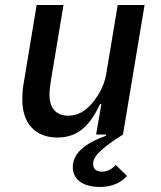

<svg xmlns="http://www.w3.org/2000/svg" viewBox="-20 -536 640 765"><path d="M556 -516H449L403 -240C394 -185 362 -143 349 -127C322 -95 292 -75 252 -75C199 -75 177 -111 177 -158C177 -175 180 -197 183 -216L233 -516H126L77 -220C70 -185 69 -161 69 -137C69 -49 117 12 209 12C293 12 340 -39 379 -122H384L363 0H402V5C315 36 270 77 270 130C270 185 319 209 378 209C430 209 465 189 486 165L441 121C424 140 406 148 387 148C364 148 351 137 351 117C351 96 363 67 470 0Z"/></svg>

Font: IBM Mono Medium
Style: Italic
Weight: 500
Italic angle: -9°
Monospace: yes
Designer: Mike Abbink, Paul van der Laan, Pieter van Rosmalen
Foundry: Bold Monday
Version: Version 2.3